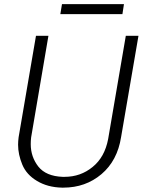

<svg xmlns="http://www.w3.org/2000/svg" viewBox="-20 -881 683 912"><path d="M568.8 -861.3H274.4L266.6 -814H561.5ZM577.6 -710.9 493.7 -220.7C482.9 -163.6 458.5 -119.1 419.9 -87.9C381.8 -56.6 337.4 -41 286.6 -41C283.7 -41 280.3 -41 277.3 -41C225.1 -43 186.5 -59.1 162.1 -89.8C138.2 -120.6 126 -155.8 126 -196.3C126 -206.5 126.5 -217.3 127.9 -228.5L210 -710.9H150.9L68.4 -229C66.9 -216.8 65.9 -205.1 65.9 -193.8C65.9 -162.1 72.8 -130.9 85.9 -99.1C99.1 -67.4 122.1 -41.5 155.8 -21.5C189 -1.5 228.5 9.3 274.4 10.3C276.4 10.3 278.8 10.3 280.8 10.3C351.1 10.3 411.6 -11.2 461.9 -53.7C512.2 -96.2 543.5 -155.3 555.2 -230L637.7 -710.9Z"/></svg>

Font: Roboto Light
Style: Italic
Weight: 300
Italic angle: -12°
Designer: Google
Version: Version 2.137; 2017